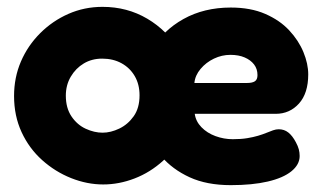

<svg xmlns="http://www.w3.org/2000/svg" viewBox="-20 -521 935 560"><path d="M281 17Q234 17 187.5 -1.5Q141 -20 103 -54Q65 -88 43 -135.5Q21 -183 21 -241Q21 -295 41 -341.5Q61 -388 97 -424Q133 -460 179.5 -480.5Q226 -501 279 -501Q351 -501 409.5 -466.5Q468 -432 503 -373Q538 -314 538 -242Q538 -181 515.5 -133.5Q493 -86 455.5 -52Q418 -18 372.5 -0.5Q327 17 281 17ZM279 -134Q303 -134 328 -146Q353 -158 370 -182Q387 -206 387 -243Q387 -275 373 -299Q359 -323 334.5 -336.5Q310 -350 278 -350Q248 -350 224.5 -336Q201 -322 186.5 -297.5Q172 -273 172 -242Q172 -206 188.5 -181.5Q205 -157 230 -145.5Q255 -134 279 -134ZM653 19Q583 19 533 -4Q483 -27 450.5 -65Q418 -103 402.5 -149Q387 -195 387 -241Q387 -316 421 -374Q455 -432 515 -465.5Q575 -499 653 -499Q711 -499 753.5 -480.5Q796 -462 823.5 -432.5Q851 -403 865 -369Q879 -335 879 -304Q879 -249 852 -219Q825 -189 784 -189H548Q551 -167 567.5 -150Q584 -133 608.5 -124Q633 -115 659 -115Q683 -115 701 -118Q719 -121 732.5 -125Q746 -129 757 -133.5Q768 -138 776.5 -141Q785 -144 793 -144Q809 -144 821 -134.5Q833 -125 843 -106Q849 -95 851.5 -85.5Q854 -76 854 -66Q854 -41 830 -21.5Q806 -2 761 8.5Q716 19 653 19ZM547 -279H701Q716 -279 723.5 -284Q731 -289 731 -302Q731 -320 721 -333Q711 -346 693.5 -353.5Q676 -361 652 -361Q627 -361 604 -350Q581 -339 565 -320Q549 -301 547 -279Z"/></svg>

Font: Fredoka Light SemiBold
Style: Regular
Weight: 600
Version: Version 2.001